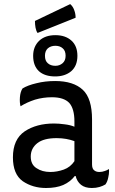

<svg xmlns="http://www.w3.org/2000/svg" viewBox="-20 -897 561 936"><path d="M348.6 -39.1Q355.5 -11.7 375 3.9Q394.5 19.5 427.7 19.5Q448.2 19.5 464.8 14.6Q481.4 9.8 494.1 2Q503.9 -11.7 507.8 -32.2Q511.7 -47.9 511.7 -63.5Q511.7 -68.4 510.7 -73.2Q503.9 -67.4 491.2 -63.5Q478.5 -58.6 463.9 -58.6Q449.2 -58.6 439.5 -66.4Q428.7 -74.2 428.7 -95.7Q428.7 -168.9 428.7 -314.5Q428.7 -417 383.8 -459Q337.9 -502 249 -502Q199.2 -502 157.2 -491.2Q115.2 -481.4 89.8 -465.8Q79.1 -449.2 77.1 -422.9Q75.2 -397.5 80.1 -378.9Q111.3 -398.4 150.4 -411.1Q190.4 -422.9 233.4 -422.9Q291 -422.9 317.4 -395.5Q342.8 -367.2 342.8 -304.7Q342.8 -295.9 342.8 -279.3Q321.3 -288.1 294.9 -291Q267.6 -294.9 243.2 -294.9Q158.2 -294.9 100.6 -256.8Q43 -217.8 43 -129.9Q43 -47.9 90.8 -13.7Q139.6 19.5 204.1 19.5Q253.9 19.5 288.1 4.9Q323.2 -10.7 344.7 -39.1Q346.7 -39.1 348.6 -39.1ZM342.8 -111.3Q323.2 -82 291 -70.3Q257.8 -58.6 225.6 -58.6Q185.5 -58.6 158.2 -77.1Q129.9 -94.7 129.9 -133.8Q129.9 -173.8 162.1 -199.2Q193.4 -223.6 255.9 -223.6Q281.2 -223.6 302.7 -219.7Q324.2 -215.8 342.8 -209Q342.8 -176.8 342.8 -111.3ZM250 -725.6Q200.2 -725.6 170.9 -698.2Q141.6 -669.9 141.6 -625Q141.6 -576.2 169.9 -549.8Q198.2 -524.4 249 -524.4Q296.9 -524.4 327.1 -549.8Q357.4 -576.2 357.4 -625Q357.4 -672.9 328.1 -699.2Q298.8 -725.6 250 -725.6ZM250 -673.8Q272.5 -673.8 286.1 -661.1Q299.8 -649.4 299.8 -625Q299.8 -601.6 285.2 -588.9Q270.5 -576.2 250 -576.2Q226.6 -576.2 212.9 -588.9Q199.2 -600.6 199.2 -625Q199.2 -648.4 212.9 -661.1Q227.5 -673.8 250 -673.8ZM322.3 -877Q279.3 -856.4 150.4 -794.9Q150.4 -777.3 153.3 -761.7Q156.2 -746.1 163.1 -736.3Q224.6 -760.7 348.6 -810.5Q348.6 -830.1 341.8 -847.7Q335.9 -865.2 322.3 -877Z"/></svg>

Font: cl
Style: Regular
Weight: 400
Designer: Mitja Miklavcic
Version: Version 1.0